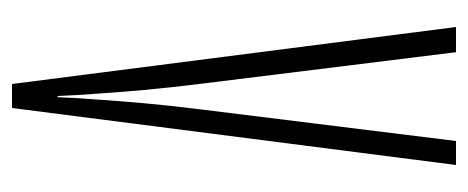

<svg xmlns="http://www.w3.org/2000/svg" viewBox="-250 -530 780 320"><g transform="rotate(90 140.0 -370.0)"><path d="M67 -740 119 -320Q126 -264 130 -219.5Q134 -175 136 -143Q139 -105 140 -76H142Q143 -105 146 -143Q148 -175 152 -219.5Q156 -264 163 -320L215 -740H255L160 0H120L25 -740Z"/></g></svg>

Font: Exetegue Light
Style: Regular
Weight: 300
Designer: Fábio Duarte Martins
Foundry: Fábio Duarte Martins
Version: Version 0.001